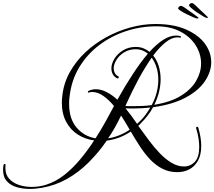

<svg xmlns="http://www.w3.org/2000/svg" viewBox="-321 -998 1393 1248"><path d="M-128 230Q-173 230 -212.5 218.5Q-252 207 -276.5 180Q-301 153 -301 106Q-301 90 -298 74Q-296 68 -291 68Q-285 68 -285 73Q-285 78 -285.5 83.5Q-286 89 -286 94Q-286 137 -261.5 164Q-237 191 -198 204Q-159 217 -116 217Q-67 217 -22 203Q41 183 96.5 139.5Q152 96 200.5 37.5Q249 -21 291 -85Q233 -93 185.5 -123Q138 -153 109.5 -205.5Q81 -258 81 -331Q81 -353 84 -375Q93 -458 133 -529.5Q173 -601 234.5 -658.5Q296 -716 371.5 -757Q447 -798 528.5 -820Q610 -842 689 -842Q807 -842 888 -806.5Q969 -771 1010.5 -714.5Q1052 -658 1052 -594Q1052 -532 1011.5 -471Q971 -410 887 -364.5Q803 -319 674 -301Q645 -247 593 -195L578 -180Q611 -134 646 -87Q681 -40 718 -1.5Q755 37 794.5 60.5Q834 84 875 84Q917 84 945.5 53.5Q974 23 974 -43Q974 -68 969.5 -98Q965 -128 954 -164V-167Q954 -174 961 -174Q967 -174 968 -168Q987 -102 987 -50Q987 9 965.5 47Q944 85 909 103Q874 121 832 121Q777 121 733 98Q689 75 653.5 37Q618 -1 587.5 -48Q557 -95 529 -143Q492 -118 452.5 -103.5Q413 -89 373 -84Q320 -7 255.5 57.5Q191 122 114.5 165Q38 208 -50 223Q-69 226 -88.5 228Q-108 230 -128 230ZM300 -99Q335 -153 365 -207.5Q395 -262 420 -309Q386 -350 350 -375Q314 -400 279 -400Q269 -400 258 -397L254 -396Q250 -395 250 -400Q250 -405 256 -408Q277 -418 302 -418Q336 -418 372 -399.5Q408 -381 442 -350Q494 -443 544 -519Q594 -595 640 -649Q624 -663 604 -670.5Q584 -678 562 -678Q519 -678 486.5 -658Q454 -638 436 -609Q418 -580 418 -553Q418 -537 425 -523.5Q432 -510 447 -502Q451 -501 451 -496Q451 -492 448 -489.5Q445 -487 440 -489Q421 -499 412 -516Q403 -533 403 -553Q403 -584 423 -616.5Q443 -649 479 -671Q515 -693 562 -693Q588 -693 610 -684.5Q632 -676 651 -661Q697 -712 740.5 -739.5Q784 -767 824 -767Q831 -767 838 -766Q845 -765 852 -763Q855 -762 855 -759Q855 -751 848 -753Q844 -755 839.5 -755Q835 -755 830 -755Q796 -755 756 -723.5Q716 -692 675 -637Q698 -609 710.5 -569Q723 -529 723 -483Q723 -444 713 -402Q703 -360 682 -317Q788 -334 855 -375.5Q922 -417 954 -472.5Q986 -528 986 -585Q986 -647 951.5 -702.5Q917 -758 852 -792.5Q787 -827 695 -827Q594 -827 498 -795.5Q402 -764 323.5 -704.5Q245 -645 194 -560.5Q143 -476 131 -369Q128 -347 128 -325Q128 -225 177.5 -168Q227 -111 300 -99ZM549 -308Q581 -308 609.5 -309.5Q638 -311 665 -315Q688 -358 698 -399.5Q708 -441 708 -479Q708 -523 696.5 -559.5Q685 -596 665 -623Q622 -562 578.5 -481.5Q535 -401 494 -309Q508 -308 522 -308Q536 -308 549 -308ZM570 -193 583 -205Q607 -227 624.5 -251Q642 -275 656 -299Q605 -293 548 -293Q535 -293 522 -293Q509 -293 495 -294Q513 -272 532 -246.5Q551 -221 570 -193ZM382 -99Q417 -104 452.5 -118Q488 -132 522 -155Q508 -179 494 -202.5Q480 -226 466 -247Q448 -209 427 -171.5Q406 -134 382 -99ZM1020 -882Q1015 -883 997 -893.5Q979 -904 958 -918.5Q937 -933 922 -946Q907 -959 908 -964Q909 -971 916 -975Q923 -979 929 -978Q935 -977 949.5 -963.5Q964 -950 979 -935Q986 -929 998.5 -917Q1011 -905 1021 -895.5Q1031 -886 1031 -884Q1029 -881 1020 -882ZM960 -878Q954 -878 935 -886Q916 -894 893 -905.5Q870 -917 853.5 -927.5Q837 -938 837 -943Q837 -950 843.5 -955Q850 -960 856 -960Q862 -960 878.5 -949Q895 -938 912 -925Q920 -920 933.5 -910Q947 -900 958.5 -891.5Q970 -883 970 -881Q970 -878 960 -878Z"/></svg>

Font: Mea Culpa
Style: Regular
Weight: 400
Designer: Robert E. Leuschke
Foundry: Robert E. Leuschke
Version: Version 1.010; ttfautohint (v1.8.3)